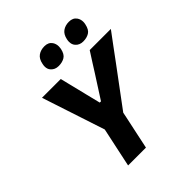

<svg xmlns="http://www.w3.org/2000/svg" viewBox="-250 -1100 1259 1259"><g transform="rotate(-45 380.0 -470.5)"><path d="M206.5 0Q218.5 -57.5 230 -111Q241.5 -164.5 256 -232.5L265 -275L180.5 -532Q165.5 -577.5 152 -618.5Q138.5 -659.5 121 -713H295Q305 -671.5 312.5 -642Q320 -612 326.5 -585.5Q333 -558.5 341 -526L366.5 -423H378L442.5 -523.5Q464 -557 482 -585Q499.5 -613 518.5 -642.8Q537.5 -672.5 563.5 -713H759.5Q725.5 -667.5 691.5 -621.5Q657.5 -575.5 625.5 -532L428.5 -267L421.5 -232.5Q407 -164.5 395.5 -111Q384 -57.5 372 0ZM574 -782.5Q539.5 -782.5 520 -805.5Q505.5 -821.5 505.5 -847Q505.5 -857.5 508 -869Q516 -907 540 -924Q564 -941 598 -941Q635 -941 652.5 -915.5Q665 -897.5 665 -873.5Q665 -863.5 662.5 -852.5Q654 -811 630.2 -796.8Q606.5 -782.5 574 -782.5ZM346.5 -782.5Q312 -782.5 292 -805.5Q278 -821 278 -845.5Q278 -856.5 281 -869Q288.5 -907 312.5 -924Q336.5 -941 371 -941Q407.5 -941 425 -915.5Q437.5 -897 437.5 -872.5Q437.5 -863 435.5 -852.5Q427 -811 403.2 -796.8Q379.5 -782.5 346.5 -782.5Z"/></g></svg>

Font: Heraclito
Style: Bold Italic
Weight: 700
Italic angle: -12°
Designer: Kostas Bartsokas (font) & Cristiano Sobral (main changes)
Foundry: Kostas Bartsokas (font) & Cristiano Sobral (main changes)
Version: Version 1.00;July 8, 2020;FontCreator 13.0.0.2655 64-bit